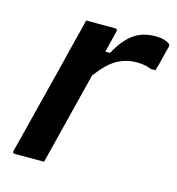

<svg xmlns="http://www.w3.org/2000/svg" viewBox="-87 -620 643 696"><g transform="rotate(15 234.5 -272.0)"><path d="M140 0H31Q20 0 23 -11Q25 -17 33 -48.5Q41 -80 53 -128Q65 -176 79 -231Q93 -286 106.5 -339.5Q120 -393 130 -435Q138 -466 144.5 -491.5Q151 -517 155 -534H263Q274 -534 271 -523Q267 -507 262 -486.5Q257 -466 251 -443H269Q296 -494 330 -519Q364 -544 412 -544Q434 -544 447.5 -539.5Q461 -535 466 -530Q470 -526 469 -520Q462 -495 457 -473Q452 -451 444 -425H427Q417 -429 404 -432Q391 -435 371 -435Q333 -435 299 -416.5Q265 -398 227 -347Q206 -264 183 -171.5Q160 -79 140 0Z"/></g></svg>

Font: Recursive Sn Lnr St Med
Style: Italic
Weight: 500
Italic angle: -15°
Version: Version 1.079;hotconv 1.0.112;makeotfexe 2.5.65598; ttfautoh